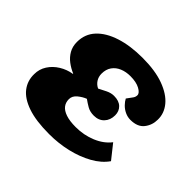

<svg xmlns="http://www.w3.org/2000/svg" viewBox="-132 -696 873 873"><g transform="rotate(45 304.5 -259.0)"><path d="M276 14Q191 14 137.5 -4.5Q84 -23 59 -55.5Q34 -88 35 -131Q35 -163 52 -189.5Q69 -216 97.5 -233.5Q126 -251 158 -256L159 -258Q135 -268 114.5 -283.5Q94 -299 81.5 -321Q69 -343 69 -372Q69 -423 102 -458.5Q135 -494 194 -513Q253 -532 331 -532Q413 -532 468.5 -511.5Q524 -491 552 -457Q580 -423 579 -382Q579 -347 558 -320Q537 -293 491 -293Q473 -293 456 -301Q439 -309 426.5 -322Q414 -335 408 -347Q422 -366 428.5 -375Q435 -384 435 -395Q435 -409 412 -421.5Q389 -434 351 -434Q323 -434 300 -424.5Q277 -415 263.5 -396Q250 -377 250 -349Q250 -329 260 -313.5Q270 -298 287 -290Q304 -299 323.5 -308.5Q343 -318 362 -318Q394 -318 411 -301.5Q428 -285 428 -259Q428 -228 409.5 -208.5Q391 -189 360 -189Q335 -189 317 -199.5Q299 -210 284 -221Q265 -214 246 -198.5Q227 -183 227 -162Q227 -141 238.5 -126Q250 -111 275 -102.5Q300 -94 339 -94Q391 -94 436.5 -113Q482 -132 508 -166L562 -98Q537 -62 492 -37Q447 -12 391.5 1Q336 14 276 14Z"/></g></svg>

Font: Literata 18pt Black
Style: Italic
Weight: 900
Italic angle: -2°
Designer: Latin by Veronika Burian and Jose Scaglione. Greek by Irene Vlachou. Cyrillic by Vera Evstafieva
Foundry: TypeTogether
Version: Version 3.103;gftools[0.9.29]